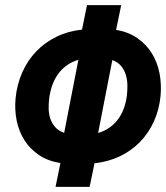

<svg xmlns="http://www.w3.org/2000/svg" viewBox="-20 -731 649 751"><path d="M434.1 -614.3Q482.4 -606 517.3 -581.8Q552.2 -557.6 574 -522.5Q595.7 -487.3 604 -444.1Q612.3 -400.9 607.9 -355Q602.5 -301.3 581.8 -255.6Q561 -210 527.3 -175.5Q493.7 -141.1 448.5 -119.6Q403.3 -98.1 349.6 -92.3L330.6 0H197.3L216.3 -93.3Q168.5 -100.6 133.3 -124Q98.1 -147.5 76.2 -181.6Q54.2 -215.8 45.4 -258.5Q36.6 -301.3 41 -347.2Q46.4 -401.4 67.1 -448Q87.9 -494.6 121.6 -529.8Q155.3 -564.9 200.7 -587.2Q246.1 -609.4 300.8 -615.2L320.3 -710.9H454.1ZM172.4 -346.2Q169.9 -325.7 170.4 -304.9Q170.9 -284.2 177.2 -265.9Q183.6 -247.6 196.3 -233.4Q209 -219.2 231 -211.4L286.6 -497.1Q260.3 -489.3 240.2 -474.6Q220.2 -460 206.3 -440.2Q192.4 -420.4 184.1 -396.5Q175.8 -372.6 172.4 -346.2ZM476.1 -355.5Q478.5 -376 478.3 -397.5Q478 -418.9 472.2 -438.2Q466.3 -457.5 453.9 -472.7Q441.4 -487.8 419.4 -496.1L363.8 -210.9Q389.2 -218.3 408.7 -232.2Q428.2 -246.1 442.1 -265.1Q456.1 -284.2 464.4 -307.1Q472.7 -330.1 476.1 -355.5Z"/></svg>

Font: Roboto Mono
Style: Bold Italic
Weight: 700
Designer: Google
Version: Version 2.000985; 2015; ttfautohint (v1.3)